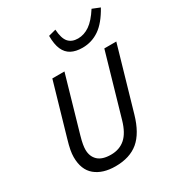

<svg xmlns="http://www.w3.org/2000/svg" viewBox="-212 -1044 1106 1194"><g transform="rotate(-30 340.5 -446.5)"><path d="M444.6 -212.9 572 -655H658L528.3 -205.6Q495 -89.7 432.5 -37.3Q369.9 15 267.3 15Q176 15 122.5 -29.4Q69 -73.8 69 -164.5Q69 -187 74.1 -214.7Q79.2 -242.4 92 -285.6L198.7 -655H285.7L172.3 -260.9Q162.4 -226.1 158.9 -204.8Q155.3 -183.4 155.3 -168.3Q155.3 -119.2 185.9 -90.4Q216.5 -61.7 278.7 -61.7Q340.1 -61.7 381.1 -97.8Q422 -133.9 444.6 -212.9ZM462.4 -789.9Q506.1 -789.9 545.9 -817.2Q585.6 -844.4 626.5 -908.3L680.9 -886.5Q633.2 -800.1 578.8 -763.1Q524.4 -726 458.1 -726Q410.6 -726 378.5 -742.9Q346.3 -759.8 330 -796.6Q313.7 -833.5 313.7 -894.4L366.7 -908.3Q370.7 -844.1 394.3 -817Q418 -789.9 462.4 -789.9Z"/></g></svg>

Font: Intel One Mono Light
Style: Italic
Weight: 300
Italic angle: -16°
Monospace: yes
Designer: Fred Shallcrass
Foundry: Frere-Jones Type LLC
Version: Version 1.004